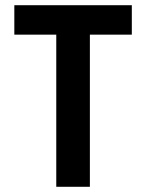

<svg xmlns="http://www.w3.org/2000/svg" viewBox="-20 -717 561 737"><path d="M196 0V-584H35V-697H486V-584H325V0Z"/></svg>

Font: Alatsi
Style: Regular
Weight: 400
Designer: Spyros Zevelakis, Eben Sorkin
Foundry: www.sorkintype.com
Version: Version 1.008; ttfautohint (v1.8.4.7-5d5b)